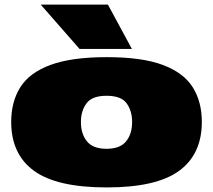

<svg xmlns="http://www.w3.org/2000/svg" viewBox="-20 -810 932 840"><path d="M29 -277Q29 -365 69 -428.5Q109 -492 201 -526Q293 -560 447 -560Q601 -560 692 -526Q783 -492 823 -428.5Q863 -365 863 -277Q863 -135 763.5 -62.5Q664 10 447 10Q229 10 129 -62.5Q29 -135 29 -277ZM334 -276Q334 -224 360.5 -191.5Q387 -159 446 -159Q505 -159 531.5 -191.5Q558 -224 558 -276Q558 -325 534 -358Q510 -391 446 -391Q383 -391 358.5 -358Q334 -325 334 -276ZM328 -596 158 -790H452L557 -596Z"/></svg>

Font: Georama ExtraExtended Black
Style: Regular
Weight: 900
Width: 8
Designer: Jean-Baptiste Levee
Foundry: Production Type
Version: Version 1.000